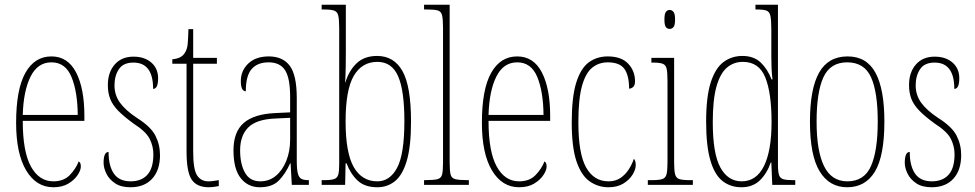

<svg xmlns="http://www.w3.org/2000/svg" viewBox="-20 -780 4114 810"><path d="M205 10Q133 10 90.5 -61Q48 -132 48 -262Q48 -403 87 -472.5Q126 -542 197 -542Q266 -542 301 -474.5Q336 -407 336 -291V-270H76Q76 -140 110.5 -77.5Q145 -15 205 -15Q249 -15 274.5 -41.5Q300 -68 312 -99Q316 -97 318.5 -92Q321 -87 321 -77Q321 -62 307.5 -41.5Q294 -21 268.5 -5.5Q243 10 205 10ZM308 -295Q307 -394 281.5 -455.5Q256 -517 197 -517Q139 -517 109 -457Q79 -397 76 -295Z M530 10Q490 10 465 -7Q440 -24 428.5 -48Q417 -72 417 -93Q417 -139 438 -139Q438 -80 460.5 -47.5Q483 -15 531 -15Q577 -15 602 -43Q627 -71 627 -129Q627 -163 611.5 -194Q596 -225 543 -259Q503 -288 479 -312.5Q455 -337 445 -362.5Q435 -388 435 -421Q435 -475 464 -508Q493 -541 543 -541Q590 -541 618.5 -516Q647 -491 647 -450Q647 -405 626 -405Q626 -516 543 -516Q500 -516 481.5 -488Q463 -460 463 -420Q463 -379 486 -347Q509 -315 557 -283Q616 -246 635.5 -208Q655 -170 655 -126Q655 -62 622 -26Q589 10 530 10Z M861 10Q810 10 788.5 -22.5Q767 -55 767 -141V-511H707V-530Q743 -533 757 -553Q770 -570 772 -596Q774 -622 775 -657H795V-536H895V-511H795V-140Q795 -65 811.5 -40Q828 -15 859 -15Q871 -15 880.5 -16.5Q890 -18 903 -20V5Q878 10 861 10Z M1076 10Q1026 10 995.5 -28.5Q965 -67 965 -146Q965 -224 1008.5 -261.5Q1052 -299 1141 -303L1204 -306V-371Q1204 -451 1182.5 -484Q1161 -517 1113 -517Q1066 -517 1041.5 -488.5Q1017 -460 1017 -395Q996 -395 996 -438Q996 -482 1027.5 -512Q1059 -542 1114 -542Q1173 -542 1202.5 -502.5Q1232 -463 1232 -366V-103Q1232 -66 1236.5 -48.5Q1241 -31 1251.5 -25.5Q1262 -20 1281 -20H1283V0H1211L1206 -91H1204Q1185 -48 1157 -19Q1129 10 1076 10ZM1078 -15Q1116 -15 1144 -38.5Q1172 -62 1188 -102Q1204 -142 1204 -191V-283L1142 -280Q1062 -277 1027.5 -242.5Q993 -208 993 -146Q993 -88 1013.5 -51.5Q1034 -15 1078 -15Z M1572 10Q1519 10 1489 -18Q1459 -46 1442 -91H1438L1436 0H1337V-20H1347Q1376 -20 1389.5 -24.5Q1403 -29 1407 -43Q1411 -57 1411 -87V-661Q1411 -698 1407 -714.5Q1403 -731 1389 -735.5Q1375 -740 1346 -740H1337V-760H1439V-561Q1439 -535 1438.5 -499.5Q1438 -464 1436 -432H1437Q1452 -482 1484.5 -513Q1517 -544 1571 -544Q1642 -544 1678 -480Q1714 -416 1714 -267Q1714 -162 1696 -101.5Q1678 -41 1646 -15.5Q1614 10 1572 10ZM1572 -15Q1625 -15 1655.5 -72.5Q1686 -130 1686 -269Q1686 -398 1659.5 -458.5Q1633 -519 1572 -519Q1507 -519 1472.5 -460Q1438 -401 1438 -268Q1438 -135 1472.5 -75Q1507 -15 1572 -15Z M1769 0V-20H1772Q1809 -20 1825 -24Q1841 -28 1845 -43.5Q1849 -59 1849 -94V-662Q1849 -699 1845 -715.5Q1841 -732 1826.5 -736Q1812 -740 1782 -740H1769V-760H1877V-94Q1877 -59 1881 -43.5Q1885 -28 1901.5 -24Q1918 -20 1954 -20H1958V0Z M2170 10Q2098 10 2055.5 -61Q2013 -132 2013 -262Q2013 -403 2052 -472.5Q2091 -542 2162 -542Q2231 -542 2266 -474.5Q2301 -407 2301 -291V-270H2041Q2041 -140 2075.5 -77.5Q2110 -15 2170 -15Q2214 -15 2239.5 -41.5Q2265 -68 2277 -99Q2281 -97 2283.5 -92Q2286 -87 2286 -77Q2286 -62 2272.5 -41.5Q2259 -21 2233.5 -5.5Q2208 10 2170 10ZM2273 -295Q2272 -394 2246.5 -455.5Q2221 -517 2162 -517Q2104 -517 2074 -457Q2044 -397 2041 -295Z M2547 10Q2503 10 2467.5 -15Q2432 -40 2412 -99.5Q2392 -159 2392 -263Q2392 -371 2411 -431.5Q2430 -492 2464 -517Q2498 -542 2544 -542Q2601 -542 2630 -511.5Q2659 -481 2659 -437Q2659 -420 2651 -413Q2643 -406 2634 -406Q2634 -462 2614 -489.5Q2594 -517 2544 -517Q2507 -517 2479 -495Q2451 -473 2435.5 -418Q2420 -363 2420 -264Q2420 -131 2453 -73Q2486 -15 2547 -15Q2577 -15 2598 -29.5Q2619 -44 2633 -66Q2647 -88 2654 -110Q2658 -106 2660 -100Q2662 -94 2662 -83Q2662 -65 2648.5 -43Q2635 -21 2609.5 -5.5Q2584 10 2547 10Z M2805 -658Q2795 -658 2789 -666Q2783 -674 2783 -698Q2783 -721 2789 -729.5Q2795 -738 2805 -738Q2815 -738 2821.5 -729.5Q2828 -721 2828 -698Q2828 -674 2821.5 -666Q2815 -658 2805 -658ZM2713 0V-20H2729Q2760 -20 2774 -24.5Q2788 -29 2792 -45Q2796 -61 2796 -96V-437Q2796 -473 2792.5 -489.5Q2789 -506 2776 -511Q2763 -516 2734 -516H2728V-536H2824V-96Q2824 -61 2828 -45Q2832 -29 2846 -24.5Q2860 -20 2890 -20H2903V0Z M3108 10Q3062 10 3028.5 -16Q2995 -42 2977 -103Q2959 -164 2959 -267Q2959 -372 2978.5 -432.5Q2998 -493 3032.5 -518.5Q3067 -544 3112 -544Q3160 -544 3189 -516.5Q3218 -489 3235 -445H3239Q3236 -468 3235 -493Q3234 -518 3234 -544V-656Q3234 -696 3230 -713.5Q3226 -731 3213 -735.5Q3200 -740 3172 -740H3167V-760H3262V-86Q3262 -56 3266.5 -42Q3271 -28 3284.5 -24Q3298 -20 3325 -20H3335V0H3238L3234 -95H3232Q3215 -47 3185 -18.5Q3155 10 3108 10ZM3109 -15Q3171 -15 3203 -79.5Q3235 -144 3235 -265Q3235 -388 3208.5 -453.5Q3182 -519 3114 -519Q3075 -519 3046.5 -494.5Q3018 -470 3002.5 -414.5Q2987 -359 2987 -265Q2987 -132 3019 -73.5Q3051 -15 3109 -15Z M3554 10Q3479 10 3438 -57Q3397 -124 3397 -267Q3397 -405 3435.5 -473.5Q3474 -542 3556 -542Q3636 -542 3673.5 -473Q3711 -404 3711 -267Q3711 -122 3671 -56Q3631 10 3554 10ZM3555 -15Q3626 -15 3654.5 -79.5Q3683 -144 3683 -267Q3683 -392 3654.5 -454.5Q3626 -517 3554 -517Q3483 -517 3454 -454.5Q3425 -392 3425 -267Q3425 -143 3456.5 -79Q3488 -15 3555 -15Z M3910 10Q3870 10 3845 -7Q3820 -24 3808.5 -48Q3797 -72 3797 -93Q3797 -139 3818 -139Q3818 -80 3840.5 -47.5Q3863 -15 3911 -15Q3957 -15 3982 -43Q4007 -71 4007 -129Q4007 -163 3991.5 -194Q3976 -225 3923 -259Q3883 -288 3859 -312.5Q3835 -337 3825 -362.5Q3815 -388 3815 -421Q3815 -475 3844 -508Q3873 -541 3923 -541Q3970 -541 3998.5 -516Q4027 -491 4027 -450Q4027 -405 4006 -405Q4006 -516 3923 -516Q3880 -516 3861.5 -488Q3843 -460 3843 -420Q3843 -379 3866 -347Q3889 -315 3937 -283Q3996 -246 4015.5 -208Q4035 -170 4035 -126Q4035 -62 4002 -26Q3969 10 3910 10Z"/></svg>

Font: Noto Serif Myanmar ExtraCondensed Thin
Style: Regular
Weight: 100
Width: 2
Designer: Ben Mitchell and the Monotype Design Team
Foundry: Monotype Imaging Inc.
Version: Version 2.106; ttfautohint (v1.8.4.7-5d5b)